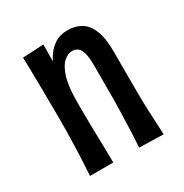

<svg xmlns="http://www.w3.org/2000/svg" viewBox="-129 -625 697 729"><g transform="rotate(-30 219.5 -260.5)"><path d="M383 2 277 -1Q279 -23 280 -46Q281 -69 282 -96.5Q283 -124 284 -158Q285 -192 285 -237Q285 -253 285 -271Q285 -289 285 -310.5Q285 -332 285 -358Q285 -390 280 -409.5Q275 -429 265 -437.5Q255 -446 239 -446Q222 -446 203.5 -430.5Q185 -415 172.5 -376Q160 -337 160 -267L120 -234Q120 -275 124 -315.5Q128 -356 137.5 -393.5Q147 -431 163.5 -460Q180 -489 205 -506Q230 -523 265 -523Q297 -523 322 -508.5Q347 -494 361.5 -459.5Q376 -425 376 -365Q376 -329 376 -309.5Q376 -290 376 -276.5Q376 -263 376 -243Q376 -194 376.5 -158Q377 -122 378.5 -95Q380 -68 381 -45Q382 -22 383 2ZM62 -1Q63 -25 64.5 -47.5Q66 -70 67 -97Q68 -124 69 -160Q70 -196 70 -247Q70 -317 69 -374.5Q68 -432 67.5 -469.5Q67 -507 66 -517L158 -522Q158 -504 157.5 -466Q157 -428 158 -376.5Q159 -325 160 -267Q160 -198 161 -151Q162 -104 163 -69.5Q164 -35 164 -1Z"/></g></svg>

Font: Truculenta SemiBold
Style: Regular
Weight: 600
Version: Version 1.002